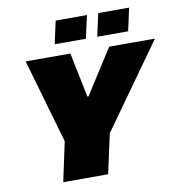

<svg xmlns="http://www.w3.org/2000/svg" viewBox="-93 -966 993 1053"><g transform="rotate(-10 403.0 -440.0)"><path d="M174 0 221 -220 86 -688H335L386 -439H392L551 -688H806L472 -220L424 0ZM496 -753 524 -880H696L668 -753ZM259 -753 287 -880H461L433 -753Z"/></g></svg>

Font: Saira SemiExpanded Black
Style: Italic
Weight: 900
Width: 6
Italic angle: -12°
Designer: Hector Gatti with collaboration of the Omnibus-Type team
Foundry: Omnibus-Type
Version: Version 1.101